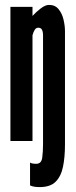

<svg xmlns="http://www.w3.org/2000/svg" viewBox="-20 -575 308 783"><path d="M142 188Q115.5 188 102.5 181V88Q110 93 127.5 93Q149 93 152.2 68.2Q155.5 43.5 155.5 13V-56.5H245V14Q245 65.5 237 104.8Q229 144 207 166Q185 188 142 188ZM22.5 0V-547H112.5V-510Q125.5 -524.5 145 -539.8Q164.5 -555 180 -555Q205 -555 219.2 -537.2Q233.5 -519.5 239.2 -494.5Q245 -469.5 245 -448V0H155.5V-430Q155.5 -446 151 -454Q146.5 -462 136 -462Q127 -462 121.5 -453.2Q116 -444.5 112.5 -431V0Z"/></svg>

Font: League Gothic SemiCondensed
Style: Regular
Weight: 400
Width: 4
Designer: The League of Moveable Type
Version: Version 2.001